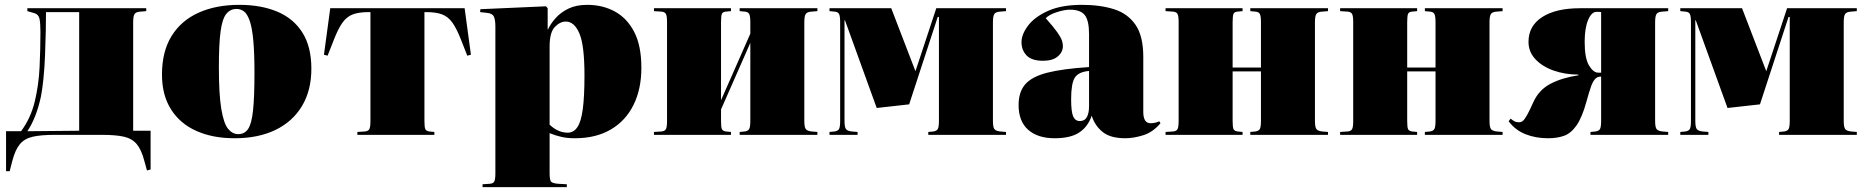

<svg xmlns="http://www.w3.org/2000/svg" viewBox="-20 -557 7714 793"><path d="M587 147 576 107Q564 61 544.5 38Q525 15 491.5 7.5Q458 0 402 0H205Q150 0 116 7.5Q82 15 62.5 38Q43 61 31 107L20 150H5V-15H67Q107 -69 123.5 -137.5Q140 -206 143.5 -280Q147 -354 147 -425Q147 -462 143 -480Q139 -498 121 -503L93 -511V-523H584V-511L560 -509Q542 -508 536 -499.5Q530 -491 530 -465V-17H602V143ZM93 -15 307 -17V-507H170Q170 -473 169 -426Q168 -379 166 -328.5Q164 -278 159.5 -233Q155 -188 149 -158Q130 -70 93 -15Z M949 14Q859 14 791.5 -16Q724 -46 686.5 -105Q649 -164 649 -249Q649 -344 688.5 -408Q728 -472 800 -504.5Q872 -537 969 -537Q1058 -537 1125 -509Q1192 -481 1229 -422.5Q1266 -364 1266 -273Q1266 -184 1227.5 -119.5Q1189 -55 1118 -20.5Q1047 14 949 14ZM964 -3Q990 -3 1004.5 -24Q1019 -45 1025 -100Q1031 -155 1031 -256Q1031 -340 1026 -392Q1021 -444 1011 -472Q1001 -500 987.5 -510Q974 -520 957 -520Q931 -520 914.5 -499.5Q898 -479 891 -427Q884 -375 884 -280Q884 -167 894 -107Q904 -47 922 -25Q940 -3 964 -3Z M1456 0V-12L1487 -14Q1500 -15 1505 -23Q1510 -31 1510 -57V-507H1503Q1462 -507 1437 -497.5Q1412 -488 1394.5 -463.5Q1377 -439 1359 -393L1333 -327L1318 -331L1344 -523H1899L1925 -331L1910 -327L1884 -393Q1866 -439 1848.5 -463.5Q1831 -488 1806 -497.5Q1781 -507 1740 -507H1733V-58Q1733 -32 1736.5 -24Q1740 -16 1753 -14L1774 -12V0Z M1973 216V204L2003 202Q2017 201 2021.5 192.5Q2026 184 2026 159V-447Q2026 -476 2019.5 -489Q2013 -502 1990 -504L1963 -507L1964 -519L2235 -531L2242 -523V-435H2243Q2254 -459 2275 -482.5Q2296 -506 2328 -521.5Q2360 -537 2405 -537Q2469 -537 2519.5 -509.5Q2570 -482 2599.5 -425Q2629 -368 2629 -277Q2629 -189 2596.5 -123.5Q2564 -58 2502.5 -22Q2441 14 2354 14Q2323 14 2299 8.5Q2275 3 2250 -7V158Q2250 182 2254.5 191Q2259 200 2285 202L2321 204V216ZM2325 -9Q2349 -9 2364.5 -31.5Q2380 -54 2387 -106Q2394 -158 2394 -246Q2394 -370 2373 -419Q2352 -468 2317 -468Q2293 -468 2271.5 -445.5Q2250 -423 2250 -365V-42Q2285 -9 2325 -9Z M2681 0V-12L2712 -14Q2725 -15 2730 -23Q2735 -31 2735 -57V-466Q2735 -492 2730 -500Q2725 -508 2712 -509L2681 -511V-523H2999V-511L2978 -509Q2965 -508 2961.5 -499.5Q2958 -491 2958 -465V-143L3079 -418V-465Q3079 -490 3074.5 -499Q3070 -508 3056 -509L3035 -511V-523H3356V-511L3332 -509Q3314 -508 3308 -499.5Q3302 -491 3302 -465V-58Q3302 -32 3308 -24Q3314 -16 3332 -14L3356 -12V0H3035V-12L3056 -14Q3070 -16 3074.5 -24.5Q3079 -33 3079 -58V-380L2958 -105V-58Q2958 -32 2961.5 -24Q2965 -16 2978 -14L2999 -12V0Z M3406 0V-12L3427 -14Q3441 -16 3445.5 -24.5Q3450 -33 3450 -58V-465Q3450 -490 3445.5 -499Q3441 -508 3427 -509L3406 -511V-523H3661L3761 -263L3776 -308L3847 -523H4135V-511L4111 -509Q4093 -508 4087 -499.5Q4081 -491 4081 -465V-58Q4081 -32 4087 -24Q4093 -16 4111 -14L4135 -12V0H3814V-12L3835 -14Q3849 -16 3853.5 -24.5Q3858 -33 3858 -58V-487H3853L3735 -126L3601 -111L3470 -473H3468V-58Q3468 -32 3474 -24Q3480 -16 3498 -14L3522 -12V0Z M4336 14Q4266 14 4226.5 -21Q4187 -56 4187 -123Q4187 -178 4215 -209.5Q4243 -241 4306.5 -257Q4370 -273 4478 -280V-416Q4478 -472 4460.5 -494.5Q4443 -517 4399 -517Q4377 -517 4345.5 -507Q4314 -497 4299 -482Q4332 -445 4347 -423.5Q4362 -402 4366 -389.5Q4370 -377 4370 -367Q4370 -342 4349 -324Q4328 -306 4288 -306Q4241 -306 4220 -328Q4199 -350 4199 -383Q4199 -415 4226 -451Q4253 -487 4308.5 -512Q4364 -537 4449 -537Q4524 -537 4581 -519Q4638 -501 4670 -454.5Q4702 -408 4702 -322V-95Q4702 -48 4732 -48Q4751 -48 4768 -56L4773 -48Q4742 -11 4702 1.5Q4662 14 4628 14Q4566 14 4534 -12Q4502 -38 4489 -79Q4473 -33 4437 -9.5Q4401 14 4336 14ZM4440 -57Q4460 -57 4469 -73.5Q4478 -90 4478 -118V-264Q4434 -260 4419 -236Q4404 -212 4404 -147Q4404 -95 4412.5 -76Q4421 -57 4440 -57Z M4794 0V-12L4825 -14Q4838 -15 4843 -23Q4848 -31 4848 -57V-466Q4848 -492 4843 -500Q4838 -508 4825 -509L4794 -511V-523H5112V-511L5091 -509Q5078 -508 5074.5 -499.5Q5071 -491 5071 -465V-278H5188V-465Q5188 -490 5183.5 -499Q5179 -508 5165 -509L5144 -511V-523H5465V-511L5441 -509Q5423 -508 5417 -499.5Q5411 -491 5411 -465V-58Q5411 -32 5417 -24Q5423 -16 5441 -14L5465 -12V0H5144V-12L5165 -14Q5179 -16 5183.5 -24.5Q5188 -33 5188 -58V-262H5071V-58Q5071 -32 5074.5 -24Q5078 -16 5091 -14L5112 -12V0Z M5515 0V-12L5546 -14Q5559 -15 5564 -23Q5569 -31 5569 -57V-466Q5569 -492 5564 -500Q5559 -508 5546 -509L5515 -511V-523H5833V-511L5812 -509Q5799 -508 5795.5 -499.5Q5792 -491 5792 -465V-278H5909V-465Q5909 -490 5904.5 -499Q5900 -508 5886 -509L5865 -511V-523H6186V-511L6162 -509Q6144 -508 6138 -499.5Q6132 -491 6132 -465V-58Q6132 -32 6138 -24Q6144 -16 6162 -14L6186 -12V0H5865V-12L5886 -14Q5900 -16 5904.5 -24.5Q5909 -33 5909 -58V-262H5792V-58Q5792 -32 5795.5 -24Q5799 -16 5812 -14L5833 -12V0Z M6374 14Q6323 14 6281 -2.5Q6239 -19 6211 -56L6219 -67Q6228 -60 6235 -56Q6242 -52 6254 -52Q6263 -52 6270 -58Q6277 -64 6287 -81.5Q6297 -99 6313 -135Q6336 -186 6384 -211Q6432 -236 6499 -246V-249Q6444 -249 6397 -265.5Q6350 -282 6321.5 -312.5Q6293 -343 6293 -384Q6293 -450 6349.5 -486.5Q6406 -523 6506 -523H6870V-511L6846 -509Q6828 -508 6822 -499.5Q6816 -491 6816 -465V-58Q6816 -32 6822 -24Q6828 -16 6846 -14L6870 -12V0H6549V-12L6570 -14Q6584 -16 6588.5 -24.5Q6593 -33 6593 -58V-241Q6590 -241 6584.5 -240Q6579 -239 6576 -237Q6562 -229 6552.5 -203Q6543 -177 6532 -136Q6514 -71 6491 -38.5Q6468 -6 6439.5 4Q6411 14 6374 14ZM6580 -257H6593V-507Q6589 -508 6584.5 -508Q6580 -508 6574 -508Q6553 -508 6539 -474Q6525 -440 6525 -384Q6525 -316 6543 -286.5Q6561 -257 6580 -257Z M6920 0V-12L6941 -14Q6955 -16 6959.5 -24.5Q6964 -33 6964 -58V-465Q6964 -490 6959.5 -499Q6955 -508 6941 -509L6920 -511V-523H7175L7275 -263L7290 -308L7361 -523H7649V-511L7625 -509Q7607 -508 7601 -499.5Q7595 -491 7595 -465V-58Q7595 -32 7601 -24Q7607 -16 7625 -14L7649 -12V0H7328V-12L7349 -14Q7363 -16 7367.5 -24.5Q7372 -33 7372 -58V-487H7367L7249 -126L7115 -111L6984 -473H6982V-58Q6982 -32 6988 -24Q6994 -16 7012 -14L7036 -12V0Z"/></svg>

Font: Literata 72pt Black
Style: Regular
Weight: 900
Designer: Latin by Veronika Burian and Jose Scaglione. Greek by Irene Vlachou. Cyrillic by Vera Evstafieva.
Foundry: TypeTogether
Version: Version 3.002